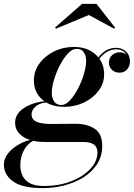

<svg xmlns="http://www.w3.org/2000/svg" viewBox="-74 -712 693 992"><path d="M385 -634.5 215.5 -564 210 -569.5 350 -692H424.5L520.5 -569.5L515.5 -564ZM257.5 -160Q203.5 -160 164 -183Q126 -178 107.5 -159.5Q89 -141 89 -122Q89 -101 103.2 -90.2Q117.5 -79.5 139.5 -75.5Q161.5 -71.5 185.5 -71.5Q203 -71.5 228.2 -71.8Q253.5 -72 277.8 -72.2Q302 -72.5 316.5 -72.5Q375.5 -72.5 414.8 -47Q454 -21.5 454 42Q454 96.5 426.8 137.5Q399.5 178.5 354.8 205.8Q310 233 256 246.5Q202 260 148.5 260Q41.5 260 -6.2 225.5Q-54 191 -54 139Q-54 108 -33.2 81.5Q-12.5 55 18.8 36.8Q50 18.5 81.5 11Q45.5 0 24.8 -23Q4 -46 4 -77.5Q4 -123 47.8 -152.5Q91.5 -182 155.5 -189Q130 -206.5 115.5 -233.8Q101 -261 101 -296.5Q101 -344.5 129.5 -383.8Q158 -423 205 -446.2Q252 -469.5 307.5 -469.5Q390 -469.5 434 -415.5Q473 -465 525.5 -465Q556 -465 576.8 -446Q597.5 -427 597.5 -395Q597.5 -370.5 582.8 -353.5Q568 -336.5 543 -336.5Q521.5 -336.5 505.2 -350.5Q489 -364.5 489 -388.5Q489 -414 506 -428Q523 -442 544.5 -442Q564.5 -442 579.5 -430Q562 -457 526.5 -457Q477 -457 439.5 -408.5Q464 -374 464 -328.5Q464 -281 435.2 -242.8Q406.5 -204.5 359.5 -182.2Q312.5 -160 257.5 -160ZM243.5 -169.5Q265.5 -169.5 288 -194Q310.5 -218.5 329.5 -255.2Q348.5 -292 359.8 -330.5Q371 -369 371 -397Q371 -424 359.2 -441.8Q347.5 -459.5 321 -459.5Q299 -459.5 276.5 -435.2Q254 -411 235.2 -374.5Q216.5 -338 205 -299.5Q193.5 -261 193.5 -233Q193.5 -206.5 205.5 -188Q217.5 -169.5 243.5 -169.5ZM31 141.5Q31 192.5 60.8 220.8Q90.5 249 153 249Q230 249 292.8 224.8Q355.5 200.5 392.5 161Q429.5 121.5 429.5 75.5Q429.5 47.5 410.8 34.5Q392 21.5 358 21.5H155Q124.5 21.5 98 15.5Q68 30.5 49.5 64.5Q31 98.5 31 141.5Z"/></svg>

Font: Bodoni* 24pt Medium
Style: Italic
Weight: 500
Italic angle: -13°
Version: Version 2.3